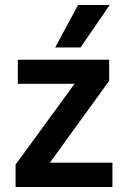

<svg xmlns="http://www.w3.org/2000/svg" viewBox="-20 -745 509 765"><path d="M301 -556H200L291 -725H417ZM428 0H42V-89L277 -411H51V-507H415V-423L179 -97H428Z"/></svg>

Font: Hind Jalandhar SemiBold
Style: Regular
Weight: 600
Designer: Namrata Goyal
Foundry: Indian Type Foundry
Version: Version 0.702;PS 1.0;hotconv 1.0.81;makeotf.lib2.5.63406